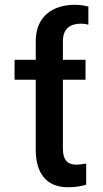

<svg xmlns="http://www.w3.org/2000/svg" viewBox="-20 -781 434 811"><path d="M245.7 -528.4V-606.9C245.7 -663 279.8 -681.1 323.2 -681.1C332.7 -681.1 344.8 -679.3 353.3 -676.8V-753.2C337 -757.8 316.1 -760.7 295.5 -760.7C206.7 -760.7 131 -715.2 131 -606.9V-528.4H41.5V-444.2H131V-148.1C131 -34.8 189.3 9.9 266 9.9C300.1 9.9 326 5 344.1 -1.1V-90.2C334.5 -88.8 317.8 -85.6 301.5 -85.6C270.2 -85.6 245.7 -100.1 245.7 -153.4V-444.2H341.3V-528.4Z"/></svg>

Font: Magic Ui Pro Medium
Style: Regular
Weight: 500
Designer: Stefan Endress, Andreas Faust
Version: Version 1.000;FEAKit 1.0